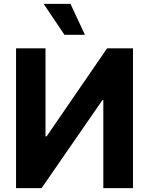

<svg xmlns="http://www.w3.org/2000/svg" viewBox="-20 -979 775 999"><path d="M63.5 -727.5Q101.6 -727.5 216.8 -727.5Q216.8 -613.3 216.8 -269.5Q217.8 -269.5 222.7 -269.5Q300.8 -383.8 537.1 -727.5Q570.3 -727.5 671.9 -727.5Q671.9 -545.9 671.9 0Q632.8 0 517.6 0Q517.6 -114.3 517.6 -458Q516.6 -458 512.7 -458Q433.6 -343.8 196.3 0Q163.1 0 63.5 0Q63.5 -181.6 63.5 -727.5ZM315.4 -797.9Q288.1 -837.9 207 -959Q242.2 -959 346.7 -959Q365.2 -918.9 421.9 -797.9Q395.5 -797.9 315.4 -797.9Z"/></svg>

Font: DeepSea
Style: Bold
Weight: 700
Designer: Stem
Version: Version 3.019;git-0a5106e0b